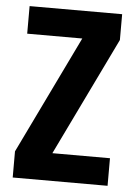

<svg xmlns="http://www.w3.org/2000/svg" viewBox="-51 -727 541 767"><g transform="rotate(5 219.5 -344.0)"><path d="M29 0V-104.9L257.5 -577.4H36.6V-688H407.7V-584.5L178.4 -110.6H409.4V0Z"/></g></svg>

Font: Saira Thin Condensed
Style: Regular
Weight: 100
Width: 3
Version: Version 1.101